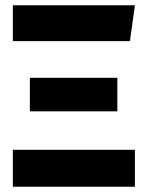

<svg xmlns="http://www.w3.org/2000/svg" viewBox="-20 -713 564 733"><path d="M495 -693 476 -556H29V-693ZM428 -416V-288H94V-416ZM495 -141V0H29V-141Z"/></svg>

Font: FiraGO
Style: Bold
Weight: 700
Designer: bBox Type
Foundry: bBox Type GmbH
Version: Version 1.001;PS 001.001;hotconv 1.0.88;makeotf.lib2.5.64775